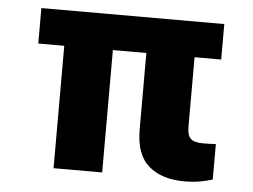

<svg xmlns="http://www.w3.org/2000/svg" viewBox="-44 -600 872 661"><g transform="rotate(5 392.0 -269.5)"><path d="M73.2 -545.5H705.3V-422.9H613.3V-182.5Q613.3 -167.3 616.3 -157.1Q619.3 -147 626.1 -141Q632.8 -134.9 643.6 -132.5Q654.5 -130 669.7 -130Q682.5 -130 693.2 -130.5Q703.8 -131 712.4 -131.4V-8.9Q691.1 -2.1 666.9 2Q642.8 6 616.1 6Q537.3 6 492.2 -32.7Q446.7 -71.7 446.7 -158.7V-422.9H331V0H163V-422.9H73.2Z"/></g></svg>

Font: Inter P Extra Bold
Style: Regular
Weight: 800
Designer: Rasmus Andersson
Foundry: rsms
Version: Version 3.018;git-588b23468